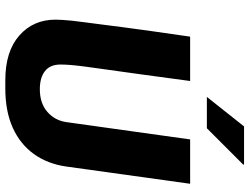

<svg xmlns="http://www.w3.org/2000/svg" viewBox="-128 -801 939 723"><g transform="rotate(90 341.5 -439.5)"><path d="M282 10Q174 10 114 -42.5Q54 -95 54 -179Q54 -191 55 -206Q56 -221 58 -241.5Q60 -262 64 -290Q68 -318 72.5 -355Q77 -392 83.5 -440.5Q90 -489 98.5 -550Q107 -611 118 -686H285Q271 -581 260.5 -504.5Q250 -428 242.5 -375.5Q235 -323 230.5 -288.5Q226 -254 224.5 -233Q223 -212 223 -198Q223 -159 247.5 -139.5Q272 -120 316 -120Q369 -120 401.5 -148.5Q434 -177 440 -221L505 -686H672L607 -219Q597 -149 560 -97.5Q523 -46 461 -18Q399 10 313 10ZM345 -749 456 -889H599L600 -886L463 -749Z"/></g></svg>

Font: Chivo Medium
Style: Bold Italic
Weight: 700
Italic angle: -8.05°
Version: Version 2.002